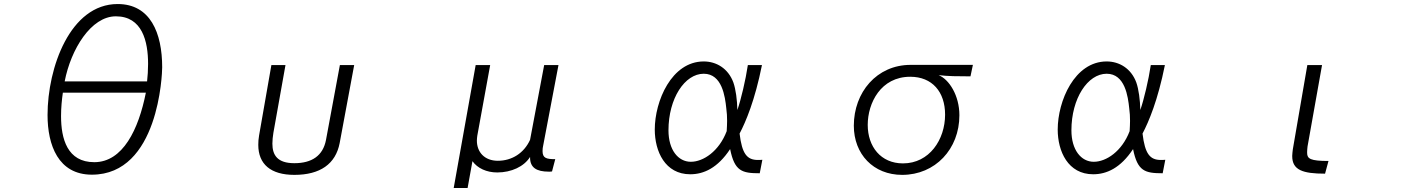

<svg xmlns="http://www.w3.org/2000/svg" viewBox="-20 -821 7040 953"><path d="M436 46C768 46 785 -455 785 -487C785 -658 726 -801 564 -801C328 -801 216 -485 216 -250C216 -101 269 46 436 46ZM301 -417C332 -577 432 -740 555 -740C686 -740 715 -616 715 -504C715 -473 713 -443 710 -417ZM704 -361C668 -179 590 -16 448 -16C314 -16 283 -132 283 -245C283 -286 287 -327 292 -361Z M1598 -126C1583 -48 1528 -11 1441 -11C1357 -11 1332 -51 1332 -108C1332 -125 1334 -143 1337 -162L1397 -498H1327L1266 -149C1263 -132 1262 -117 1262 -102C1262 -6 1324 47 1441 47C1569 47 1646 -7 1666 -111L1738 -498H1667Z M2736 -31C2692 -31 2673 -36 2673 -71C2673 -81 2674 -90 2676 -98L2752 -498H2681L2611 -127C2581 -61 2521 -23 2451 -23C2385 -23 2347 -66 2347 -123C2347 -131 2348 -139 2349 -147L2413 -498H2341L2232 112H2301L2325 -21C2350 14 2395 35 2448 35C2518 35 2581 6 2611 -42V-39C2611 11 2643 31 2704 31C2710 31 2716 31 2720 30Z M3764 -28C3756 -27 3749 -27 3742 -27C3688 -27 3663 -57 3651 -158C3682 -217 3727 -323 3762 -498H3692C3681 -424 3658 -327 3640 -275C3639 -325 3632 -378 3620 -412C3594 -482 3535 -516 3473 -516C3313 -516 3230 -319 3230 -178C3230 -70 3281 44 3406 44C3473 44 3542 13 3604 -81C3626 29 3663 39 3751 39ZM3587 -170C3549 -70 3471 -18 3409 -18C3346 -18 3298 -77 3298 -174C3298 -333 3379 -455 3473 -455C3564 -455 3579 -342 3585 -283C3588 -262 3589 -242 3589 -221C3589 -205 3588 -189 3587 -170Z M4797 -442 4809 -499H4500C4331 -499 4218 -362 4218 -197C4218 -56 4315 47 4458 47C4622 47 4742 -81 4742 -249C4742 -347 4691 -427 4639 -448C4656 -446 4693 -443 4711 -443ZM4462 -10C4352 -10 4287 -93 4287 -201C4287 -310 4352 -440 4498 -440C4607 -440 4671 -365 4671 -252C4671 -128 4593 -10 4462 -10Z M5764 -28C5756 -27 5749 -27 5742 -27C5688 -27 5663 -57 5651 -158C5682 -217 5727 -323 5762 -498H5692C5681 -424 5658 -327 5640 -275C5639 -325 5632 -378 5620 -412C5594 -482 5535 -516 5473 -516C5313 -516 5230 -319 5230 -178C5230 -70 5281 44 5406 44C5473 44 5542 13 5604 -81C5626 29 5663 39 5751 39ZM5587 -170C5549 -70 5471 -18 5409 -18C5346 -18 5298 -77 5298 -174C5298 -333 5379 -455 5473 -455C5564 -455 5579 -342 5585 -283C5588 -262 5589 -242 5589 -221C5589 -205 5588 -189 5587 -170Z M6574 -22C6484 -22 6468 -33 6468 -62V-68C6468 -75 6469 -84 6470 -94L6542 -498H6469L6397 -80C6396 -69 6394 -57 6394 -48V-46C6394 23 6446 41 6557 41Z"/></svg>

Font: LINE Seed JP App_OTF Regular
Style: Regular
Weight: 400
Designer: LY Corporation & Fontrix & Fontworks
Version: Version 1.002